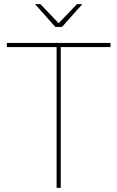

<svg xmlns="http://www.w3.org/2000/svg" viewBox="-20 -906 566 926"><path d="M13 -699H513V-679H273V0H253V-679H13ZM351 -886H377L279 -776H247L149 -886H175L263 -794Z"/></svg>

Font: Gontserrat Thin
Style: Regular
Weight: 250
Designer: Julieta Ulanovsky
Foundry: Julieta Ulanovsky
Version: Version 6.001